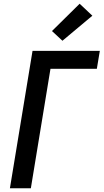

<svg xmlns="http://www.w3.org/2000/svg" viewBox="-20 -1007 554 1027"><path d="M33 0 154 -735H514L498 -639H250L145 0ZM314 -789 258 -841 406 -987 474 -923Z"/></svg>

Font: Iosevka Term Curly
Style: Bold Italic
Weight: 700
Italic angle: -9°
Designer: Belleve Invis
Foundry: Belleve Invis
Version: Version 32.3.0